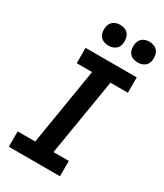

<svg xmlns="http://www.w3.org/2000/svg" viewBox="-232 -1047 975 1138"><g transform="rotate(30 255.5 -478.0)"><path d="M29 0V-105H149L235 -630H130V-735H480V-630H361L274 -105H379V0ZM440 -814Q423 -814 407.5 -820Q392 -826 382.5 -839Q373 -852 370.5 -868.5Q368 -885 371 -902Q373 -914 379 -925Q385 -936 395 -943Q405 -950 417 -953Q429 -956 440 -956Q457 -956 472.5 -950Q488 -944 497.5 -931Q507 -918 509.5 -901.5Q512 -885 510 -868Q508 -856 502 -845Q496 -834 485.5 -827Q475 -820 463.5 -817Q452 -814 440 -814ZM240 -814Q223 -814 207.5 -820Q192 -826 182.5 -839Q173 -852 170.5 -868.5Q168 -885 171 -902Q173 -914 179 -925Q185 -936 195 -943Q205 -950 217 -953Q229 -956 240 -956Q257 -956 272.5 -950Q288 -944 297.5 -931Q307 -918 309.5 -901.5Q312 -885 310 -868Q308 -856 302 -845Q296 -834 285.5 -827Q275 -820 263.5 -817Q252 -814 240 -814Z"/></g></svg>

Font: Iosevka Curly Slab XBdObl
Style: Regular
Weight: 800
Italic angle: -9°
Monospace: yes
Designer: Belleve Invis
Foundry: Belleve Invis
Version: Version 11.1.0; ttfautohint (v1.8.3)